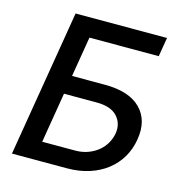

<svg xmlns="http://www.w3.org/2000/svg" viewBox="-107 -824 869 920"><g transform="rotate(15 327.0 -363.5)"><path d="M34.4 0 155.2 -727.3H608.7L593 -632.8H249.3L216.3 -433.9H378.6Q500.4 -433.9 557.2 -376.1Q614.3 -318.2 597.7 -220.5Q589.8 -171.9 566.1 -131.4Q542.3 -90.9 504.8 -61.6Q467.3 -32.3 417.3 -16.2Q367.2 0 306.8 0ZM322.1 -92.3Q358 -92.3 386.9 -103.2Q415.8 -114 437.3 -131.9Q458.8 -149.9 471.9 -173.3Q485.1 -196.7 489.3 -221.9Q497.5 -271.7 465.9 -306.5Q433.9 -341.6 363.3 -341.6H201L159.8 -92.3Z"/></g></svg>

Font: Inter P Medium
Style: Italic
Weight: 500
Italic angle: 9.39999°
Designer: Rasmus Andersson
Foundry: rsms
Version: Version 3.018;git-588b23468